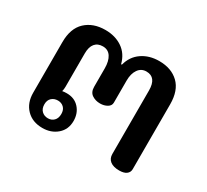

<svg xmlns="http://www.w3.org/2000/svg" viewBox="-109 -667 909 844"><g transform="rotate(30 345.5 -245.0)"><path d="M71 -103V-360Q71 -430 109 -465.5Q147 -501 209 -501Q259 -501 295 -476.5Q331 -452 343 -405H347Q359 -451 395.5 -476Q432 -501 482 -501Q544 -501 581 -465.5Q618 -430 618 -360V-31Q618 -15 605.5 -5.5Q593 4 569 4Q539 4 523 -8.5Q507 -21 507 -44V-366Q507 -433 456 -433Q430 -433 415 -411.5Q400 -390 400 -355V-243Q400 -227 384.5 -218Q369 -209 349 -209Q325 -209 307.5 -221Q290 -233 290 -260V-353Q290 -390 276 -411.5Q262 -433 235 -433Q209 -433 195 -416Q181 -399 181 -366V-197Q181 -184 178 -173Q186 -175 201 -175Q240 -175 263.5 -149Q287 -123 287 -84Q287 -41 257 -15Q227 11 183 11Q132 11 101.5 -20.5Q71 -52 71 -103ZM225 -84Q225 -105 213 -116.5Q201 -128 183 -128Q164 -128 151.5 -116.5Q139 -105 139 -84Q139 -62 151.5 -50Q164 -38 183 -38Q201 -38 213 -50Q225 -62 225 -84Z"/></g></svg>

Font: Maitree Semibold
Style: Regular
Weight: 600
Designer: CadsonDemak Team
Foundry: CadsonDemak
Version: Version 1.010